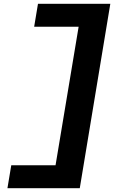

<svg xmlns="http://www.w3.org/2000/svg" viewBox="-20 -843 640 1006"><path d="M19 143 39 23H271L392 -703H159L179 -823H558L398 143Z"/></svg>

Font: Iosevka SS04 Hv Ex Obl
Style: Regular
Weight: 900
Width: 7
Italic angle: -9°
Monospace: yes
Designer: Belleve Invis
Foundry: Belleve Invis
Version: Version 19.0.0; ttfautohint (v1.8.4)